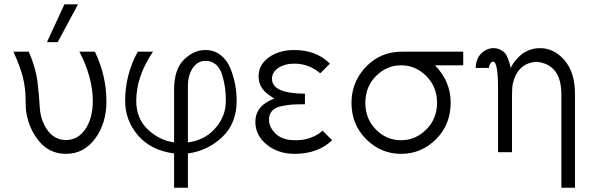

<svg xmlns="http://www.w3.org/2000/svg" viewBox="-20 -715 2766 902"><path d="M43 -472.2H115.2Q148.4 -396 156.2 -329.6Q164.1 -263.2 166.5 -214.6Q168.9 -166 188 -127.9Q224.1 -57.1 290 -57.1Q346.2 -57.1 381.1 -108.6Q416 -160.2 416 -240.2Q416 -351.1 353 -472.2H425.8Q480 -359.4 480 -238.8Q480 -135.7 427 -64Q374 7.8 290 7.8Q211.9 7.8 162.4 -53Q112.8 -113.8 102.1 -196.8Q101.1 -204.6 100.1 -254.9Q99.1 -305.2 87.2 -353.3Q75.2 -401.4 43 -472.2ZM200.7 -517.1 282.7 -694.8H346.7L251 -517.1Z M567.9 -241.2Q567.9 -363.3 627 -472.2H698.7Q619.6 -355 620.1 -240.2Q620.1 -159.2 673.6 -107.7Q727.1 -56.2 797.9 -45.9V-293.9Q797.9 -389.2 844 -434.6Q890.1 -480 944.8 -480Q986.8 -480 1017.3 -455.6Q1047.9 -431.2 1063 -392.6Q1078.1 -354 1085 -315.9Q1091.8 -277.8 1091.8 -241.2Q1091.8 -135.3 1023.9 -71Q956.1 -6.8 862.8 5.9V167H797.9V5.9Q689 -8.3 628.4 -78.9Q567.9 -149.4 567.9 -241.2ZM862.8 -45.9Q938 -55.7 986.3 -106.9Q1034.7 -158.2 1040 -222.2L1041 -245.1Q1041 -273.9 1037.4 -301Q1033.7 -328.1 1024.9 -359.6Q1016.1 -391.1 996.1 -410.2Q976.1 -429.2 945.8 -429.2Q909.7 -429.2 887.2 -397.7Q864.7 -366.2 862.8 -317.9Z M1179.7 -142.1Q1179.7 -219.2 1268.6 -252Q1225.6 -277.8 1210.9 -300.8Q1194.8 -325.7 1194.8 -356Q1194.8 -411.1 1243.2 -445.6Q1291.5 -480 1362.8 -480Q1465.8 -480 1529.8 -416L1484.9 -371.1H1483.9Q1430.7 -416 1362.8 -416Q1317.9 -416 1287.8 -396Q1257.8 -376 1257.8 -345.2Q1257.8 -275.4 1412.6 -274.9V-225.1H1404.8Q1371.6 -225.1 1350.6 -223.6Q1329.6 -222.2 1301.3 -216.1Q1272.9 -210 1258.3 -194.1Q1243.7 -178.2 1243.7 -152.8Q1243.7 -116.7 1275.6 -86.4Q1307.6 -56.2 1365.7 -56.2Q1380.9 -56.2 1394.8 -57.6Q1408.7 -59.1 1418.7 -61.5Q1428.7 -64 1439.2 -67.9Q1449.7 -71.8 1456.3 -75Q1462.9 -78.1 1470.2 -82.5Q1477.5 -86.9 1481.2 -89.4Q1484.9 -91.8 1489.7 -96.4Q1494.6 -101.1 1495.6 -101.1L1540.5 -56.2Q1472.7 7.8 1364.7 7.8Q1286.6 7.8 1233.2 -35.6Q1179.7 -79.1 1179.7 -142.1Z M1631.3 -231.9Q1631.3 -322.8 1689.9 -390.9Q1748.5 -459 1834.5 -470.2Q1849.6 -472.2 1879.4 -472.2H2156.2V-408.2H2023.4Q2097.7 -332 2097.2 -231.9Q2097.2 -129.9 2028.3 -61Q1959.5 7.8 1864.5 7.8Q1769.5 7.8 1700.4 -61Q1631.3 -129.9 1631.3 -231.9ZM1864.3 -56.2Q1932.1 -56.2 1982.7 -106.7Q2033.2 -157.2 2033.2 -232.2Q2033.2 -307.1 1982.9 -357.7Q1932.6 -408.2 1864.5 -408.2Q1796.4 -408.2 1746.3 -357.7Q1696.3 -307.1 1696.3 -232.2Q1696.3 -157.2 1745.8 -106.7Q1795.4 -56.2 1864.3 -56.2Z M2214.8 -396Q2215.8 -439.9 2241.5 -464.4Q2267.1 -488.8 2298.8 -488.8Q2316.9 -488.8 2331.5 -481Q2346.2 -473.1 2353.5 -464.1Q2360.8 -455.1 2366.9 -438.5Q2373 -421.9 2374.5 -416Q2376 -410.2 2378.9 -396Q2385.7 -409.2 2394.8 -422.1Q2403.8 -435.1 2420.9 -451.4Q2438 -467.8 2462.9 -478.3Q2487.8 -488.8 2517.1 -488.8Q2583 -488.8 2632.1 -431.9Q2681.2 -375 2681.2 -272.9V167H2617.2V-272Q2617.2 -413.1 2500 -424.8Q2411.1 -418 2389.2 -321.8Q2385.3 -305.7 2385.3 -263.2V0H2319.8V-296.9Q2319.8 -404.8 2303.2 -422.9L2298.8 -424.8L2294.9 -425.8Q2279.8 -420.9 2276.9 -396Z"/></svg>

Font: CMU Bright
Style: Roman
Weight: 500
Version: Version 0.7.0